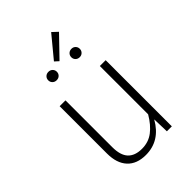

<svg xmlns="http://www.w3.org/2000/svg" viewBox="-248 -954 1071 1071"><g transform="rotate(-45 288.0 -418.5)"><path d="M467 0H428L425 -97Q364 11 252 11Q181 11 142.5 -30.5Q104 -72 104 -149V-522H150V-153Q150 -89 178 -59Q206 -29 261 -29Q313 -29 351.5 -58.5Q390 -88 421 -141V-522H467ZM395 -818 281 -700 258 -721 363 -848ZM229 -669Q229 -655 219.5 -645.5Q210 -636 195 -636Q180 -636 170.5 -645.5Q161 -655 161 -669Q161 -683 170.5 -692.5Q180 -702 195 -702Q210 -702 219.5 -692.5Q229 -683 229 -669ZM410 -669Q410 -655 400.5 -645.5Q391 -636 377 -636Q362 -636 352.5 -645.5Q343 -655 343 -669Q343 -683 352.5 -692.5Q362 -702 377 -702Q391 -702 400.5 -692.5Q410 -683 410 -669Z"/></g></svg>

Font: FiraGO ExtraLight
Style: Regular
Weight: 200
Designer: bBox Type
Foundry: bBox Type GmbH
Version: Version 1.001